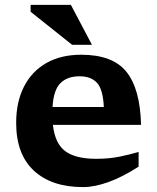

<svg xmlns="http://www.w3.org/2000/svg" viewBox="-20 -752 642 784"><path d="M312 -528.5Q440 -528.5 496.2 -458.8Q552.5 -389 556 -242H196Q204.5 -165.5 246.8 -134.5Q289 -103.5 373 -103.5Q424.5 -103.5 466.5 -112Q508.5 -120.5 546 -131.5V-71.5Q480 -29 422.8 -8.5Q365.5 12 319.5 12Q191 12 118.5 -55Q46 -122 46 -250.5Q46 -335.5 77.8 -398Q109.5 -460.5 169 -494.5Q228.5 -528.5 312 -528.5ZM305 -440.5Q254.5 -440.5 226.5 -412.2Q198.5 -384 194.5 -315H404Q400.5 -388.5 375.5 -414.5Q350.5 -440.5 305 -440.5ZM355.5 -569H274.5L105 -704V-732H269.5Z"/></svg>

Font: Newsreader Caption SemiBold
Style: Regular
Weight: 600
Designer: Hugues Gentile
Foundry: Production Type
Version: Version 1.001